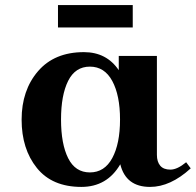

<svg xmlns="http://www.w3.org/2000/svg" viewBox="-20 -720 770 755"><path d="M597 -500V-111Q597 -84 610 -68.5Q623 -53 650 -53Q677 -53 712 -82L730 -58Q650 15 570 15Q475 15 453 -74Q401 15 300 15Q185 15 125 -59.5Q65 -134 65 -249.5Q65 -365 129.5 -440Q194 -515 310 -515Q399 -515 447 -444V-500ZM248 -402Q220 -346 220 -250Q220 -154 248 -98Q276 -42 333.5 -42Q391 -42 421.5 -98.5Q452 -155 452 -250Q452 -345 421.5 -401.5Q391 -458 333.5 -458Q276 -458 248 -402ZM208 -700H502V-612H208Z"/></svg>

Font: Croissant One
Style: Regular
Weight: 400
Designer: Eduardo Rodriguez Tunni
Foundry: Eduardo Rodriguez Tunni
Version: Version 1.001